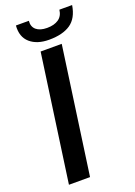

<svg xmlns="http://www.w3.org/2000/svg" viewBox="-163 -930 695 992"><g transform="rotate(-20 184.5 -433.5)"><path d="M134 -697H250L152 0H36ZM60 -867H131Q128 -835 148.5 -817.5Q169 -800 208 -800Q247 -800 271 -816.5Q295 -833 299 -867H369Q358 -798 315 -768.5Q272 -739 197 -739Q131 -739 93 -772Q55 -805 60 -867Z"/></g></svg>

Font: Hanken Grotesk SemiBold
Style: Italic
Weight: 600
Italic angle: -8°
Designer: Alfredo Marco Pradil
Foundry: Hanken Design Co.
Version: Version 3.014